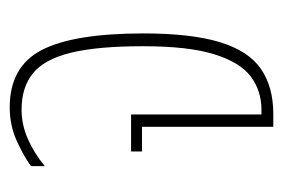

<svg xmlns="http://www.w3.org/2000/svg" viewBox="-116 -480 596 405"><g transform="rotate(-90 182.5 -278.0)"><path d="M117 0V-277H65V-300H143V-25H153Q193 -25 223 -47.5Q253 -70 270 -124.5Q287 -179 287 -275Q287 -370 273.5 -426Q260 -482 230.5 -506.5Q201 -531 153 -531Q122 -531 92 -518Q62 -505 34 -482V-511Q54 -526 87 -541Q120 -556 158 -556Q244 -556 279 -488.5Q314 -421 314 -274Q314 -173 295.5 -112.5Q277 -52 239 -26Q201 0 144 0Z"/></g></svg>

Font: Noto Sans Thai ExtCond Thin
Style: Regular
Weight: 100
Width: 2
Designer: Monotype Design Team
Foundry: Monotype Imaging Inc.
Version: Version 2.002; ttfautohint (v1.8.4.7-5d5b)